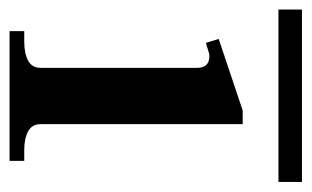

<svg xmlns="http://www.w3.org/2000/svg" viewBox="-154 -494 637 392"><g transform="rotate(90 164.0 -298.5)"><path d="M-12 -597H340V-549H-12ZM32 -30H53Q78 -30 92.5 -38Q107 -46 107 -63V-383Q107 -408 83 -408Q78 -408 69.5 -405Q61 -402 56 -401L48 -427L194 -476H222V-63Q222 -46 236.5 -38Q251 -30 275 -30H297V0H32Z"/></g></svg>

Font: Taviraj Medium
Style: Regular
Weight: 500
Designer: Katatrad Team
Foundry: CadsonDemak
Version: Version 1.030